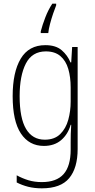

<svg xmlns="http://www.w3.org/2000/svg" viewBox="-20 -785 518 1046"><path d="M227 -539Q284 -539 316 -511.5Q348 -484 364 -445H368L373 -529H403V27Q403 130 357 185.5Q311 241 208 241Q167 241 133.5 232.5Q100 224 71 209V170Q102 187 135 197Q168 207 208 207Q288 207 326.5 163.5Q365 120 365 30V-10Q365 -33 365.5 -55Q366 -77 368 -105H365Q350 -53 313 -21.5Q276 10 219 10Q139 10 94 -57.5Q49 -125 49 -261Q49 -392 93 -465.5Q137 -539 227 -539ZM230 -505Q155 -505 121 -439Q87 -373 87 -261Q87 -141 122 -82.5Q157 -24 224 -24Q277 -24 308 -54.5Q339 -85 352 -132.5Q365 -180 365 -232V-308Q365 -365 352 -409.5Q339 -454 309 -479.5Q279 -505 230 -505ZM286 -756Q279 -739 269.5 -711Q260 -683 252.5 -654.5Q245 -626 243 -605H202V-614Q211 -649 227 -690.5Q243 -732 265 -765H286Z"/></svg>

Font: Noto Sans Khmer Condensed ExtraLight
Style: Regular
Weight: 200
Width: 3
Designer: Danh Hong and the Monotype Design Team
Foundry: Monotype Imaging Inc.
Version: Version 2.004; ttfautohint (v1.8.4.7-5d5b)